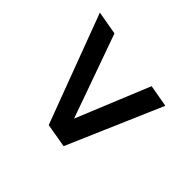

<svg xmlns="http://www.w3.org/2000/svg" viewBox="-118 -724 921 921"><g transform="rotate(-45 342.0 -264.0)"><path d="M544 5 62 -203 83 -325 638 -533 617 -413 191 -261 564 -108Z"/></g></svg>

Font: Archivo SemiExpanded
Style: Bold Italic
Weight: 700
Width: 6
Italic angle: -10°
Designer: Hector Gatti
Foundry: Omnibus-Type
Version: Version 2.001